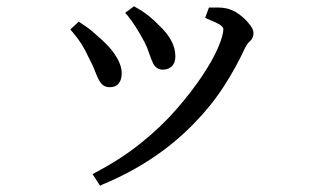

<svg xmlns="http://www.w3.org/2000/svg" viewBox="-20 -529 1040 612"><path d="M308 -399Q338 -371 353 -344.5Q368 -318 368 -296.5Q368 -275 358.5 -263Q349 -251 329.5 -251Q310 -251 299 -268Q291 -280 283.5 -300.5Q276 -321 262 -347Q242 -392 211 -427L204 -435L231 -460Q258 -443 276 -427.5Q294 -412 308 -399ZM692 -436Q692 -442 682.5 -449Q673 -456 634 -472L646 -505H676Q690 -505 703 -502Q716 -499 731 -491Q760 -473 778 -448Q788 -435 788 -423Q788 -407 775 -396Q767 -389 760 -374Q733 -315 693 -253Q653 -191 597 -134Q478 -12 307 59L299 63L275 26L286 20Q366 -22 430.5 -74Q495 -126 543.5 -182Q592 -238 625.5 -288.5Q659 -339 675.5 -378Q692 -417 692 -436ZM539 -349Q539 -329 528 -318Q517 -307 498.5 -307Q480 -307 469 -325Q462 -339 455.5 -359Q449 -379 440 -396Q411 -450 387 -479L379 -488L407 -509Q436 -493 454 -478.5Q472 -464 488 -447Q511 -426 525 -401Q539 -376 539 -349Z"/></svg>

Font: Early Summer Mincho Screen
Style: Regular
Weight: 400
Designer: GuiWonder
Version: Version 1.002